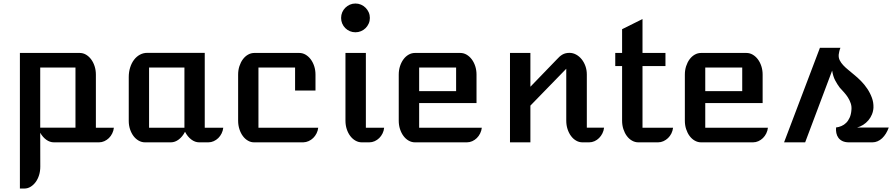

<svg xmlns="http://www.w3.org/2000/svg" viewBox="-20 -814 5102 1098"><path d="M210.4 139.2Q210.4 165 203.4 187.7Q196.3 210.4 183.8 227.3Q171.4 244.1 154.8 254.2Q138.2 264.2 119.1 264.2H93.8V-511.2H436Q455.1 -511.2 471.7 -501.5Q488.3 -491.7 501 -474.9Q513.7 -458 521 -435.5Q528.3 -413.1 528.3 -387.2V-83.5H631.3Q629.4 -66.4 621.8 -51Q614.3 -35.6 602.8 -24.4Q591.3 -13.2 576.7 -6.6Q562 0 545.9 0H288.6Q265.1 0 244.6 -14.9Q224.1 -29.8 210 -54.7ZM411.6 -84V-427.7H210V-84Z M716.3 -373.5Q716.3 -402.8 724.4 -428.2Q732.4 -453.6 746.6 -472.2Q760.7 -490.7 780 -501.2Q799.3 -511.7 821.8 -511.7H1150.9V-83.5H1256.8Q1254.9 -66.4 1247.3 -51Q1239.7 -35.6 1228.3 -24.4Q1216.8 -13.2 1202.1 -6.6Q1187.5 0 1171.4 0H1119.1Q1095.2 0 1073.7 -16.4Q1052.2 -32.7 1038.1 -60.5Q1023.9 -32.7 1002.4 -16.4Q981 0 957 0H809.1Q790 0 772.9 -9.8Q755.9 -19.5 743.4 -36.1Q731 -52.7 723.6 -75Q716.3 -97.2 716.3 -122.6ZM1034.7 -83.5V-427.7H832.5V-83.5Z M1341.8 -387.2Q1341.8 -413.1 1349.1 -435.5Q1356.4 -458 1368.9 -474.9Q1381.3 -491.7 1398.4 -501.5Q1415.5 -511.2 1434.6 -511.2H1691.4Q1710.4 -511.2 1727.3 -501.5Q1744.1 -491.7 1756.8 -474.9Q1769.5 -458 1776.9 -435.5Q1784.2 -413.1 1784.2 -387.2V-296.4H1667.5V-427.7H1458V-83.5H1799.8Q1797.9 -66.4 1790.3 -51.3Q1782.7 -36.1 1771.2 -24.9Q1759.8 -13.7 1745.1 -7.1Q1730.5 -0.5 1714.4 0H1434.6Q1415.5 0.5 1398.4 -9.3Q1381.3 -19 1368.9 -35.9Q1356.4 -52.7 1349.1 -75.4Q1341.8 -98.1 1341.8 -124Z M2012.7 -629.4Q1995.6 -629.4 1980.7 -635.7Q1965.8 -642.1 1954.6 -653.3Q1943.4 -664.6 1937 -679.4Q1930.7 -694.3 1930.7 -711.4Q1930.7 -728.5 1937 -743.4Q1943.4 -758.3 1954.6 -769.5Q1965.8 -780.8 1980.7 -787.4Q1995.6 -793.9 2012.7 -793.9Q2029.8 -793.9 2044.7 -787.4Q2059.6 -780.8 2070.8 -769.5Q2082 -758.3 2088.6 -743.4Q2095.2 -728.5 2095.2 -711.4Q2095.2 -694.3 2088.6 -679.4Q2082 -664.6 2070.8 -653.3Q2059.6 -642.1 2044.4 -635.7Q2029.3 -629.4 2012.7 -629.4ZM1955.6 -511.2H2072.3V-83.5H2176.8Q2175.3 -66.4 2167.7 -51Q2160.2 -35.6 2148.7 -24.4Q2137.2 -13.2 2122.6 -6.6Q2107.9 0 2091.8 0H2048.8Q2029.8 0 2012.7 -9.8Q1995.6 -19.5 1982.9 -36.4Q1970.2 -53.2 1962.9 -75.7Q1955.6 -98.1 1955.6 -124Z M2260.3 -387.2Q2260.3 -413.1 2267.6 -435.5Q2274.9 -458 2287.4 -474.9Q2299.8 -491.7 2316.9 -501.5Q2334 -511.2 2353 -511.2H2612.3Q2631.3 -511.2 2648.2 -501.5Q2665 -491.7 2677.7 -474.9Q2690.4 -458 2697.8 -435.5Q2705.1 -413.1 2705.1 -387.2V-224.6H2377V-83.5H2735.4Q2733.4 -66.4 2725.8 -51Q2718.3 -35.6 2706.8 -24.4Q2695.3 -13.2 2680.7 -6.6Q2666 0 2649.9 0H2353Q2334 0 2316.9 -9.8Q2299.8 -19.5 2287.4 -36.4Q2274.9 -53.2 2267.6 -75.7Q2260.3 -98.1 2260.3 -124ZM2588.4 -293V-427.7H2377V-293Z M2896.5 -511.2H3013.2V-317.9L3164.1 -474.1Q3179.7 -492.2 3196.5 -502Q3213.4 -511.7 3236.8 -511.7Q3256.3 -511.7 3274.4 -502Q3292.5 -492.2 3306.2 -475.3Q3319.8 -458.5 3327.9 -436Q3335.9 -413.6 3335.9 -387.7V-84H3434.6Q3432.6 -66.4 3425 -51.3Q3417.5 -36.1 3406 -24.7Q3394.5 -13.2 3379.9 -6.6Q3365.2 0 3349.1 0H3311Q3291.5 0 3274.7 -9.8Q3257.8 -19.5 3245.4 -36.4Q3232.9 -53.2 3225.6 -75.7Q3218.3 -98.1 3218.3 -124V-420.9L3013.2 -210V0H2896.5Z M3537.6 -436H3498.5V-511.2H3537.6V-647L3654.3 -705.1V-511.2H3785.6V-436H3654.3V-83.5H3829.1Q3827.1 -66.4 3819.6 -51Q3812 -35.6 3800.3 -24.4Q3788.6 -13.2 3773.9 -6.6Q3759.3 0 3743.2 0H3630.4Q3611.3 0 3594.2 -9.8Q3577.1 -19.5 3564.7 -36.4Q3552.2 -53.2 3544.9 -75.7Q3537.6 -98.1 3537.6 -124Z M3896.5 -387.2Q3896.5 -413.1 3903.8 -435.5Q3911.1 -458 3923.6 -474.9Q3936 -491.7 3953.1 -501.5Q3970.2 -511.2 3989.3 -511.2H4248.5Q4267.6 -511.2 4284.4 -501.5Q4301.3 -491.7 4314 -474.9Q4326.7 -458 4334 -435.5Q4341.3 -413.1 4341.3 -387.2V-224.6H4013.2V-83.5H4371.6Q4369.6 -66.4 4362.1 -51Q4354.5 -35.6 4343 -24.4Q4331.5 -13.2 4316.9 -6.6Q4302.2 0 4286.1 0H3989.3Q3970.2 0 3953.1 -9.8Q3936 -19.5 3923.6 -36.4Q3911.1 -53.2 3903.8 -75.7Q3896.5 -98.1 3896.5 -124ZM4224.6 -293V-427.7H4013.2V-293Z M4668.9 -540.5H4786.1Q4781.7 -529.8 4779.5 -519.3Q4777.3 -508.8 4776.4 -502Q4774.9 -483.9 4782.2 -469.2Q4789.6 -454.6 4802 -441.2Q4814.5 -427.7 4830.8 -414.6Q4847.2 -401.4 4864.3 -386.7Q4883.8 -371.1 4903.8 -350.8Q4923.8 -330.6 4939.9 -306.4Q4956.1 -282.2 4966.1 -255.1Q4976.1 -228 4975.1 -198.7Q4974.1 -178.2 4966.3 -159.4Q4958.5 -140.6 4945.8 -125.7Q4933.1 -110.8 4916.3 -100.1Q4899.4 -89.4 4880.9 -84.5H5062.5Q5055.7 -65.4 5046.1 -50Q5036.6 -34.7 5024.7 -23.4Q5012.7 -12.2 4998.5 -6.1Q4984.4 0 4969.2 0H4835.4Q4813 0 4798.1 -7.1Q4783.2 -14.2 4774.7 -25.9Q4766.1 -37.6 4762.9 -53Q4759.8 -68.4 4761.2 -85Q4776.9 -86.9 4792 -93.3Q4807.1 -99.6 4819.1 -111.6Q4831.1 -123.5 4839.1 -141.6Q4847.2 -159.7 4849.1 -185.1Q4851.1 -205.1 4845.2 -222.7Q4839.4 -240.2 4829.6 -255.9Q4819.8 -271.5 4807.1 -285.6Q4794.4 -299.8 4782.2 -313Q4769.5 -329.6 4756.8 -353Q4744.1 -376.5 4738.8 -410.2L4584.5 0H4463.9Z"/></svg>

Font: Atomic Age
Style: Regular
Weight: 400
Version: Version 1.007; ttfautohint (v1.4.1) -l 6 -r 46 -G 0 -x 0 -H 